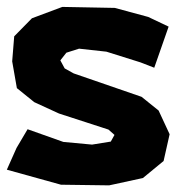

<svg xmlns="http://www.w3.org/2000/svg" viewBox="-21 -527 525 561"><path d="M412.1 -477.5 314.5 -503.9 161.1 -506.8 72.3 -473.6 20.5 -420.9 14.6 -347.7 28.3 -269.5 79.1 -228.5 151.4 -195.3 295.9 -148.4 313.5 -132.8 302.7 -113.3 248 -104.5 164.1 -112.3 59.6 -149.4 27.3 -94.7 -1 -31.2 157.2 12.7 297.9 14.6 396.5 -6.8 457 -56.6 474.6 -134.8 442.4 -204.1 392.6 -244.1 194.3 -312.5 168 -327.1 155.3 -350.6 172.9 -373 210 -384.8 290 -376 389.6 -344.7 429.7 -329.1 471.7 -449.2Z"/></svg>

Font: MaokenAssortedSans-TC
Style: Regular
Weight: 500
Version: Version 0.83